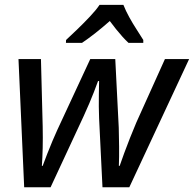

<svg xmlns="http://www.w3.org/2000/svg" viewBox="-20 -786 814 806"><path d="M81.5 0 57.6 -538.1H151.9L159.2 -255.9Q160.2 -206.1 159.2 -164.3Q158.2 -122.6 155.8 -89.8H159.2Q167 -111.3 178 -139.4Q189 -167.5 200.2 -194.1Q211.4 -220.7 220.2 -239.7L358.9 -538.1H463.9L478.5 -250Q479.5 -214.4 480 -170.9Q480.5 -127.4 479 -89.8H482.4Q490.7 -113.8 501.7 -144Q512.7 -174.3 525.9 -207.3Q539.1 -240.2 552.2 -271.5L672.4 -538.1H773.9L522.9 0H410.2L396 -289.1Q395 -313.5 394.8 -338.9Q394.5 -364.3 395 -390.9Q395.5 -417.5 396 -445.8H391.6Q382.8 -421.9 374 -398.9Q365.2 -376 354.7 -351.6Q344.2 -327.1 331.1 -298.3L192.4 0ZM256.8 -606 257.3 -618.2Q275.4 -634.8 302.7 -661.1Q330.1 -687.5 356.7 -715.6Q383.3 -743.7 397.9 -765.6H498Q507.8 -740.7 522.5 -714.1Q537.1 -687.5 553.2 -662.8Q569.3 -638.2 581.5 -618.2V-606H519.5Q507.3 -617.2 493.9 -632.1Q480.5 -647 467 -663.8Q453.6 -680.7 440.9 -697.8Q411.1 -671.4 381.3 -647.9Q351.6 -624.5 324.2 -606Z"/></svg>

Font: Open Sans Medium
Style: Italic
Weight: 500
Italic angle: -12°
Designer: Monotype Design Team
Foundry: Monotype Imaging Inc.
Version: Version 3.000